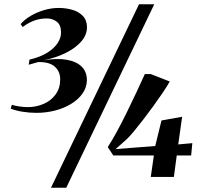

<svg xmlns="http://www.w3.org/2000/svg" viewBox="-20 -835 941 906"><path d="M152.5 -302.5Q118.5 -302.5 86 -307.8Q53.5 -313 30.5 -322.5L36 -340.5Q51 -335.5 72.8 -332.5Q94.5 -329.5 110.5 -329.5Q151 -329.5 186 -344.8Q221 -360 242.5 -389.5Q264 -419 264 -460.5Q264.5 -496.5 239 -520Q213.5 -543.5 160 -542Q153.5 -540.5 145.5 -538Q137.5 -535.5 129.8 -533.5Q122 -531.5 115.5 -529.5L119 -553.5Q171 -566 203.8 -586.8Q236.5 -607.5 252.5 -632.5Q268.5 -657.5 268 -682.5Q268 -717 248 -732.5Q228 -748 201 -748Q170 -748 142 -738Q114 -728 87 -707.5L77.5 -721.5Q96.5 -743.5 125.5 -760.5Q154.5 -777.5 188.5 -787.5Q222.5 -797.5 257.5 -797.5Q290.5 -797.5 321 -788.8Q351.5 -780 370.8 -760Q390 -740 390.5 -707Q390.5 -670 363 -638.8Q335.5 -607.5 289.2 -584.8Q243 -562 185.5 -550.5Q249 -561 294.8 -553Q340.5 -545 365.2 -520.8Q390 -496.5 390 -456.5Q389.5 -422 369.2 -393.5Q349 -365 315.2 -344.5Q281.5 -324 239.2 -313.2Q197 -302.5 152.5 -302.5ZM636 -815H708L292.5 51H220.5ZM691.5 0 706 -101.5H514.5L488.5 -141Q509 -172.5 532 -214.8Q555 -257 578.2 -304.5Q601.5 -352 623.5 -398.8Q645.5 -445.5 663.5 -485.5H691.5L781 -450.5Q768.5 -428 748.2 -398Q728 -368 704.2 -335.2Q680.5 -302.5 656.8 -271.8Q633 -241 612.8 -216.5Q592.5 -192 579.5 -179.5Q565.5 -166.5 549.2 -152.5Q533 -138.5 525.5 -131.5L712.5 -146L742 -266.5L839.5 -284L821 -153.5L887.5 -159.5L882 -101.5H814L800.5 0Z"/></svg>

Font: Merriweather 144pt
Style: Bold Italic
Weight: 700
Italic angle: -7.8°
Version: Version 2.101